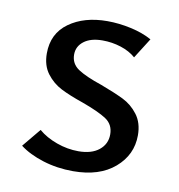

<svg xmlns="http://www.w3.org/2000/svg" viewBox="-57 -474 496 532"><g transform="rotate(10 190.5 -208.0)"><path d="M31 -40 74 -92Q95 -74 125.5 -63Q156 -52 187 -52Q224 -52 245 -69Q266 -86 266 -113Q266 -141 244 -155.5Q222 -170 175 -187Q137 -200 112.5 -212.5Q88 -225 71 -247.5Q54 -270 54 -304Q54 -360 96.5 -390.5Q139 -421 204 -421Q237 -421 271 -413.5Q305 -406 330 -392L294 -335Q277 -350 252 -358Q227 -366 200 -366Q167 -366 148 -351.5Q129 -337 129 -314Q129 -288 151 -273.5Q173 -259 218 -244Q258 -229 282.5 -217Q307 -205 324.5 -182Q342 -159 342 -124Q342 -69 299 -32Q256 5 182 5Q137 5 97 -7.5Q57 -20 31 -40Z"/></g></svg>

Font: Ysabeau Medium
Style: Regular
Weight: 500
Designer: Christian Thalmann (Catharsis Fonts)
Version: Version 0.003